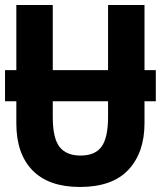

<svg xmlns="http://www.w3.org/2000/svg" viewBox="-20 -734 640 764"><path d="M300 -115Q244 -115 217 -149.5Q190 -184 190 -268V-331H410V-269Q410 -187 384.5 -151Q359 -115 300 -115ZM555 -244V-331H600V-455H555V-714H410V-455H190V-714H45V-455H0V-331H45V-243Q45 -122 109.5 -56Q174 10 298 10Q427 10 491 -58.5Q555 -127 555 -244Z"/></svg>

Font: Noto Sans Mono UI
Style: Bold
Weight: 700
Designer: Monotype Design team
Foundry: Monotype Imaging Inc.
Version: 1.000